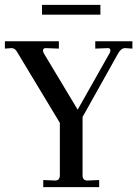

<svg xmlns="http://www.w3.org/2000/svg" viewBox="-25 -766 562 786"><path d="M152 0V-29L201 -27Q220 -27 220 -49V-263L47 -550Q37 -569 23 -569L-5 -567V-597H216V-567L163 -569H162Q151 -569 151 -559Q151 -553 156 -545L293 -317L424 -549Q427 -554 427 -559Q427 -569 417 -569L365 -567V-597H517V-567L487 -569Q471 -569 459 -548L313 -287V-48Q313 -27 333 -27L381 -29V0ZM147 -706V-746H386V-706Z"/></svg>

Font: UnnaRegular
Style: Regular
Weight: 400
Designer: Jorge de Buen Unna
Foundry: Omnibus-Type
Version: Version 2.008;hotconv 1.0.109;makeotfexe 2.5.65596